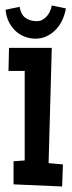

<svg xmlns="http://www.w3.org/2000/svg" viewBox="-20 -673 263 706"><path d="M211.4 -68.4 208.5 12.7 29.8 4.9V-80.1L70.8 -83V-412.1H11.2L13.2 -497.1H170.4L158.7 -73.2ZM222.2 -642.1Q218.8 -620.6 209.7 -600.6Q200.7 -580.6 186.3 -565.2Q171.9 -549.8 152.8 -540.3Q133.8 -530.8 110.8 -530.8Q87.9 -530.8 68.4 -539.1Q48.8 -547.4 34.4 -561.8Q20 -576.2 11.2 -595.5Q2.4 -614.7 0.5 -637.2L52.2 -647.9Q56.2 -620.6 72.8 -607.9Q89.4 -595.2 115.7 -595.2Q127 -595.2 136.2 -600.3Q145.5 -605.5 152.6 -613.8Q159.7 -622.1 164.1 -632.3Q168.5 -642.6 170.4 -652.8Z"/></svg>

Font: Maiden Orange
Style: Regular
Weight: 400
Designer: Astigmatic (AOETI)
Foundry: Astigmatic (AOETI)
Version: Version 1.000